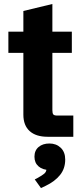

<svg xmlns="http://www.w3.org/2000/svg" viewBox="-20 -686 420 963"><path d="M218.8 0Q160.2 0 128.7 -28.6Q97.2 -57.1 97.2 -110.8V-420.9H22V-527.3H97.2V-630.9L242.7 -666V-527.3H340.3V-420.9H242.7V-133.8Q242.7 -117.7 247.3 -112.1Q252 -106.4 267.1 -106.4H347.7V0ZM185.5 257.3 154.3 213.9 166 208Q191.9 193.8 202.4 184.6Q212.9 175.3 212.9 161.6V151.9L227.5 166.5Q194.3 166.5 173.6 148.7Q152.8 130.9 152.8 100.1Q152.8 68.8 173.6 51.3Q194.3 33.7 228 33.7Q262.2 33.7 284.7 55.2Q307.1 76.7 307.1 114.3Q307.1 159.7 281 191.9Q254.9 224.1 210 245.6Z"/></svg>

Font: Schibsted Grotesk
Style: Bold
Weight: 700
Designer: Bakken & Baeck AS, Henrik Kongsvoll
Foundry: Schibsted ASA
Version: Version 1.100;gftools[0.9.25]